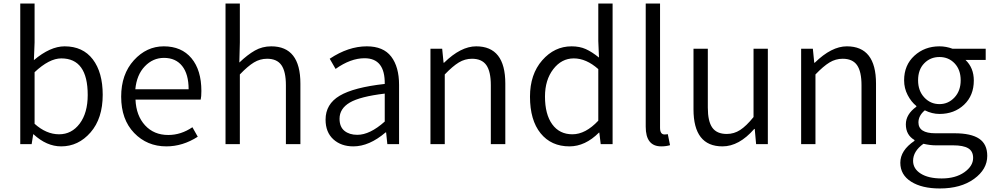

<svg xmlns="http://www.w3.org/2000/svg" viewBox="-20 -816 5622 1087"><path d="M326.2 12.7Q244.1 12.7 169.9 -55.7H168L159.2 0H94.7V-795.9H175.8V-575.2L171.9 -475.6Q264.6 -553.7 345.7 -553.7Q449.2 -553.7 505.4 -480Q561.5 -406.2 561.5 -279.3Q561.5 -145.5 492.7 -66.4Q423.8 12.7 326.2 12.7ZM314.5 -55.7Q385.7 -55.7 431.2 -116.2Q476.6 -176.8 476.6 -278.3Q476.6 -485.4 327.1 -485.4Q258.8 -485.4 175.8 -407.2V-115.2Q242.2 -55.7 314.5 -55.7Z M921.9 12.7Q812.5 12.7 739.3 -63.5Q666 -139.6 666 -268.6Q666 -395.5 737.8 -474.6Q809.6 -553.7 907.2 -553.7Q1007.8 -553.7 1064 -486.3Q1120.1 -418.9 1120.1 -300.8Q1120.1 -268.6 1116.2 -252H747.1Q751 -161.1 801.3 -106.4Q851.6 -51.8 932.6 -51.8Q1004.9 -51.8 1069.3 -95.7L1099.6 -42Q1014.6 12.7 921.9 12.7ZM746.1 -310.5H1047.9Q1047.9 -396.5 1011.2 -442.4Q974.6 -488.3 908.2 -488.3Q845.7 -488.3 799.8 -440.4Q753.9 -392.6 746.1 -310.5Z M1256.8 0V-795.9H1337.9V-575.2L1335 -461.9Q1380.9 -505.9 1422.9 -529.8Q1464.8 -553.7 1515.6 -553.7Q1680.7 -553.7 1680.7 -342.8V0H1598.6V-333Q1598.6 -411.1 1573.2 -447.3Q1547.9 -483.4 1492.2 -483.4Q1452.1 -483.4 1417.5 -462.4Q1382.8 -441.4 1337.9 -394.5V0Z M1980.5 12.7Q1911.1 12.7 1867.2 -27.3Q1823.2 -67.4 1823.2 -138.7Q1823.2 -226.6 1902.8 -273.9Q1982.4 -321.3 2158.2 -340.8Q2160.2 -486.3 2043.9 -486.3Q1964.8 -486.3 1879.9 -425.8L1846.7 -483.4Q1952.1 -553.7 2056.6 -553.7Q2150.4 -553.7 2194.8 -495.6Q2239.3 -437.5 2239.3 -335V0H2172.9L2166 -66.4H2163.1Q2070.3 12.7 1980.5 12.7ZM2002.9 -52.7Q2074.2 -52.7 2158.2 -127.9V-286.1Q2018.6 -269.5 1960.4 -235.4Q1902.3 -201.2 1902.3 -143.6Q1902.3 -97.7 1930.2 -75.2Q1958 -52.7 2002.9 -52.7Z M2417 0V-540H2483.4L2491.2 -460.9H2494.1Q2588.9 -553.7 2675.8 -553.7Q2840.8 -553.7 2840.8 -342.8V0H2758.8V-333Q2758.8 -411.1 2733.4 -447.3Q2708 -483.4 2652.3 -483.4Q2612.3 -483.4 2577.6 -462.4Q2543 -441.4 2498 -394.5V0Z M3204.1 12.7Q3100.6 12.7 3040.5 -61.5Q2980.5 -135.7 2980.5 -268.6Q2980.5 -395.5 3049.8 -474.6Q3119.1 -553.7 3215.8 -553.7Q3261.7 -553.7 3296.4 -538.1Q3331.1 -522.5 3371.1 -490.2L3367.2 -584V-795.9H3448.2V0H3380.9L3373 -65.4H3371.1Q3293 12.7 3204.1 12.7ZM3220.7 -55.7Q3294.9 -55.7 3367.2 -132.8V-424.8Q3298.8 -485.4 3228.5 -485.4Q3159.2 -485.4 3112.3 -424.3Q3065.4 -363.3 3065.4 -269.5Q3065.4 -168.9 3106.4 -112.3Q3147.5 -55.7 3220.7 -55.7Z M3723.6 12.7Q3635.7 12.7 3635.7 -98.6V-795.9H3716.8V-92.8Q3716.8 -54.7 3742.2 -54.7Q3751 -54.7 3760.7 -56.6L3773.4 5.9Q3751 12.7 3723.6 12.7Z M4070.3 12.7Q3906.2 12.7 3906.2 -197.3V-540H3987.3V-207Q3987.3 -128.9 4012.7 -93.3Q4038.1 -57.6 4094.7 -57.6Q4135.7 -57.6 4170.4 -80.1Q4205.1 -102.5 4246.1 -153.3V-540H4327.1V0H4260.7L4252.9 -85.9H4250Q4164.1 12.7 4070.3 12.7Z M4515.6 0V-540H4582L4589.8 -460.9H4592.8Q4687.5 -553.7 4774.4 -553.7Q4939.5 -553.7 4939.5 -342.8V0H4857.4V-333Q4857.4 -411.1 4832 -447.3Q4806.6 -483.4 4751 -483.4Q4710.9 -483.4 4676.3 -462.4Q4641.6 -441.4 4596.7 -394.5V0Z M5300.8 251Q5199.2 251 5138.2 212.4Q5077.1 173.8 5077.1 105.5Q5077.1 35.2 5157.2 -18.6V-23.4Q5108.4 -51.8 5108.4 -112.3Q5108.4 -168.9 5168 -211.9V-215.8Q5138.7 -239.3 5118.7 -277.8Q5098.6 -316.4 5098.6 -361.3Q5098.6 -447.3 5156.7 -500.5Q5214.8 -553.7 5298.8 -553.7Q5335.9 -553.7 5373 -540H5560.5V-476.6H5446.3Q5493.2 -431.6 5493.2 -360.4Q5493.2 -275.4 5438 -223.1Q5382.8 -170.9 5298.8 -170.9Q5256.8 -170.9 5215.8 -191.4Q5179.7 -161.1 5179.7 -123Q5179.7 -61.5 5275.4 -61.5H5383.8Q5477.5 -61.5 5523.4 -30.8Q5569.3 0 5569.3 66.4Q5569.3 142.6 5494.6 196.8Q5419.9 251 5300.8 251ZM5298.8 -226.6Q5348.6 -226.6 5383.8 -264.2Q5418.9 -301.8 5418.9 -361.3Q5418.9 -420.9 5384.8 -457Q5350.6 -493.2 5298.8 -493.2Q5247.1 -493.2 5212.4 -457.5Q5177.7 -421.9 5177.7 -361.3Q5177.7 -301.8 5212.9 -264.2Q5248 -226.6 5298.8 -226.6ZM5311.5 194.3Q5389.6 194.3 5439.5 159.2Q5489.3 124 5489.3 78.1Q5489.3 40 5461.4 23.4Q5433.6 6.8 5376 6.8H5277.3Q5246.1 6.8 5208 -2Q5149.4 40 5149.4 94.7Q5149.4 139.6 5192.9 167Q5236.3 194.3 5311.5 194.3Z"/></svg>

Font: Gen Shin Gothic Normal
Style: Regular
Weight: 300
Designer: [Source Han Sans]
Ryoko NISHIZUKA  (kana & ideographs); Paul D. Hunt (Latin, Greek & Cyrillic); Wenlong ZHANG  (bopomofo
Version: Version 1.002.20150607